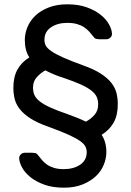

<svg xmlns="http://www.w3.org/2000/svg" viewBox="-20 -730 608 890"><path d="M526 -247Q526 -196 507 -162Q488 -128 451 -105Q473 -73 473 -25Q473 5 460.5 35Q448 65 423 88Q398 111 361.5 125.5Q325 140 276 140Q224 140 185.5 126Q147 112 121.5 91.5Q96 71 83 47.5Q70 24 69 5Q68 -6 76 -14Q84 -22 96 -22H129Q135 -22 143 -20.5Q151 -19 156 -11Q166 2 176 13.5Q186 25 199.5 34Q213 43 231.5 48.5Q250 54 276 54Q321 54 351.5 33.5Q382 13 382 -25Q382 -38 376 -50.5Q370 -63 351 -76.5Q332 -90 296.5 -106Q261 -122 203 -143Q152 -161 120.5 -181.5Q89 -202 71.5 -224.5Q54 -247 48 -271.5Q42 -296 42 -323Q42 -373 60.5 -407Q79 -441 116 -464Q105 -481 100 -501Q95 -521 95 -545Q95 -575 107.5 -605Q120 -635 144.5 -658Q169 -681 206 -695.5Q243 -710 292 -710Q344 -710 382.5 -696Q421 -682 446.5 -661.5Q472 -641 485 -617.5Q498 -594 499 -575Q500 -564 492 -556Q484 -548 472 -548H441Q435 -548 427 -549.5Q419 -551 414 -559Q404 -572 393.5 -583.5Q383 -595 369.5 -604Q356 -613 337 -618.5Q318 -624 292 -624Q247 -624 216.5 -603.5Q186 -583 186 -545Q186 -531 192 -519Q198 -507 217 -493.5Q236 -480 271.5 -464Q307 -448 365 -427Q416 -409 447.5 -388.5Q479 -368 496.5 -345.5Q514 -323 520 -298.5Q526 -274 526 -247ZM133 -324Q133 -306 139 -291Q145 -276 162.5 -261.5Q180 -247 211.5 -232.5Q243 -218 293 -201Q318 -192 339 -183.5Q360 -175 378 -166Q402 -179 418.5 -198Q435 -217 435 -246Q435 -264 429 -279Q423 -294 405.5 -308.5Q388 -323 356.5 -337.5Q325 -352 275 -369Q249 -377 228 -386Q207 -395 190 -404Q166 -390 149.5 -371Q133 -352 133 -324Z"/></svg>

Font: Rubik
Style: Regular
Weight: 400
Designer: Hubert & Fischer
Foundry: Hubert & Fischer
Version: Version 1.002; ttfautohint (v1.6)